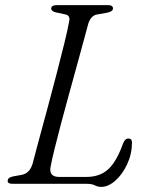

<svg xmlns="http://www.w3.org/2000/svg" viewBox="-20 -720 564 752"><path d="M320.5 0H31Q7 0 10.5 -13.5Q11 -25.5 33.5 -29.5L64 -35Q96 -40.5 107.5 -78.5Q116.5 -113.5 132 -170.8Q147.5 -228 165.8 -295.2Q184 -362.5 201.2 -429Q218.5 -495.5 232 -550.5Q245.5 -605.5 251 -637Q256 -659 236 -663.5L199 -671.5Q180.5 -676 180.5 -686.5Q180.5 -700 204 -700H402.5Q422.5 -700 422.5 -687Q422.5 -680.5 416.2 -676.5Q410 -672.5 401 -670.5L361.5 -663.5Q336.5 -660 326 -628Q318.5 -600 306.2 -555Q294 -510 279 -455.5Q264 -401 248.2 -343.5Q232.5 -286 218.2 -232.5Q204 -179 193.5 -136Q183 -93 178.5 -68.5Q169.5 -27 212 -27H318Q371 -27 403.8 -57Q436.5 -87 462 -158Q469.5 -177.5 483 -177.5Q497 -177.5 497 -161Q496.5 -116 477.8 -76.2Q459 -36.5 431.5 -12.2Q404 12 376.5 12Q363 12 351.5 6Q340 0 320.5 0Z"/></svg>

Font: Fraunces 9pt S000 Light
Style: Italic
Weight: 300
Italic angle: -16°
Version: Version 1.000; ttfautohint (v1.8.3)